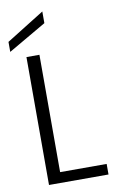

<svg xmlns="http://www.w3.org/2000/svg" viewBox="-99 -967 620 1020"><g transform="rotate(-10 210.5 -457.0)"><path d="M150 -690V-57H401V0H80V-690ZM205 -914V-851L0 -732V-786Z"/></g></svg>

Font: Parkinsans Light
Style: Regular
Weight: 300
Designer: Red Stone, Indian Type Foundry
Foundry: Indian Type Foundry
Version: Version 1.000